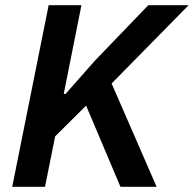

<svg xmlns="http://www.w3.org/2000/svg" viewBox="-20 -718 745 738"><path d="M443 0H582L409 -397L705 -698H550L344 -484L232 -357H225L293 -698H167L27 0H153L192 -194L311 -312Z"/></svg>

Font: Braiins Sans SemiBold
Style: Italic
Weight: 600
Italic angle: -11.31°
Designer: Mike Abbink, Paul van der Laan, Pieter van Rosmalen, Jiri Chlebus, Lubos Buracinsky
Foundry: Bold Monday, Sudetype
Version: Version 1.000;hotconv 1.0.109;makeotfexe 2.5.65596